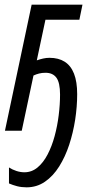

<svg xmlns="http://www.w3.org/2000/svg" viewBox="-20 -555 416 815"><path d="M92.8 240.2Q71.3 240.2 52.5 235.4Q33.7 230.5 18.1 223.6V155.8Q32.2 165 49.6 170.7Q66.9 176.3 83.5 176.3Q114.7 176.3 139.4 155.8Q164.1 135.3 182.1 100.6Q200.2 65.9 211.9 22.7Q223.6 -20.5 229.2 -66.2Q234.9 -111.8 234.9 -153.3Q234.9 -204.1 219.5 -225.1Q204.1 -246.1 173.3 -246.1Q158.2 -246.1 145.8 -242.9Q133.3 -239.7 122.1 -234.4L72.3 0H1L114.3 -535.2H330.1L316.9 -471.2H172.9L136.2 -298.8Q150.4 -303.7 163.3 -306.6Q176.3 -309.6 189.9 -309.6Q228.5 -309.6 254.6 -293Q280.8 -276.4 294.2 -242.2Q307.6 -208 307.6 -155.3Q307.6 -102.5 299.1 -47.1Q290.5 8.3 273.7 59.6Q256.8 110.8 231.2 151.6Q205.6 192.4 170.9 216.3Q136.2 240.2 92.8 240.2Z"/></svg>

Font: Open Sans Condensed
Style: Italic
Weight: 400
Width: 3
Italic angle: -12°
Designer: Monotype Design Team
Foundry: Monotype Imaging Inc.
Version: Version 3.000